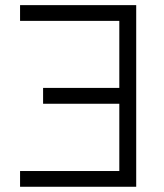

<svg xmlns="http://www.w3.org/2000/svg" viewBox="-20 -713 626 733"><path d="M500 0V-693.4H56.6V-633.3H435.5V-377.4H144.5V-316.9H435.5V-60.1H56.6V0Z"/></svg>

Font: Cascadia Code Light
Style: Regular
Weight: 300
Monospace: yes
Designer: Aaron Bell
Foundry: Saja Typeworks
Version: Version 2404.023